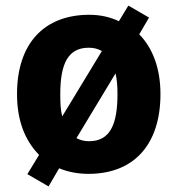

<svg xmlns="http://www.w3.org/2000/svg" viewBox="-20 -613 637 688"><path d="M555 -276C555 -368 527 -441 479 -490L514 -550L440 -593L406 -537C375 -552 339 -560 300 -560C138 -560 41 -457 41 -276C41 -183 68 -111 120 -58L78 11L154 55L192 -10C223 3 259 10 297 10C459 10 555 -94 555 -276ZM196 -276C196 -385 224 -442 298 -442C316 -442 332 -438 345 -430L203 -196C197 -218 196 -244 196 -276ZM401 -276C401 -166 374 -107 299 -107C282 -107 267 -111 254 -118L394 -350C399 -329 401 -304 401 -276Z"/></svg>

Font: Noto Sans Thai Looped SemiCondensed ExtraBold
Style: Regular
Weight: 800
Width: 4
Designer: Sasikarn Vongin, Ben Mitchell
Foundry: The Fontpad Ltd
Version: Version 1.001